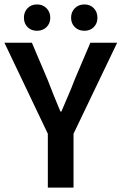

<svg xmlns="http://www.w3.org/2000/svg" viewBox="-24 -847 549 867"><path d="M192 0V-243L-4 -654H120L191 -487Q205 -450 219 -415.5Q233 -381 249 -343H253Q269 -381 284 -415.5Q299 -450 313 -487L384 -654H505L308 -243V0ZM143 -708Q117 -708 100.5 -724.5Q84 -741 84 -767Q84 -793 100.5 -810Q117 -827 143 -827Q169 -827 186 -810Q203 -793 203 -767Q203 -741 186 -724.5Q169 -708 143 -708ZM357 -708Q331 -708 314 -724.5Q297 -741 297 -767Q297 -793 314 -810Q331 -827 357 -827Q383 -827 399.5 -810Q416 -793 416 -767Q416 -741 399.5 -724.5Q383 -708 357 -708Z"/></svg>

Font: Processing Sans Pro Semibold
Style: Regular
Weight: 600
Designer: Paul D. Hunt
Foundry: Adobe Systems Incorporated
Version: Version 2.020;PS 2.000;hotconv 1.0.86;makeotf.lib2.5.63406